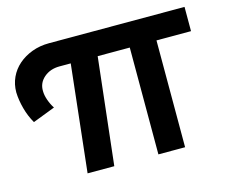

<svg xmlns="http://www.w3.org/2000/svg" viewBox="-93 -646 900 757"><g transform="rotate(-15 357.0 -267.5)"><path d="M716 -436H575V0H466V-436H335L286 0H177L225 -436H179Q141 -436 115.5 -414Q90 -392 91 -359Q91 -342 98 -322Q105 -302 116 -285L25 -250Q8 -279 -1.5 -314Q-11 -349 -12 -381Q-12 -414 1 -442Q14 -470 37.5 -490.5Q61 -511 93 -523Q125 -535 163 -535H716Z"/></g></svg>

Font: QuotatisMedium
Style: Regular
Weight: 500
Designer: Julieta Ulanovsky
Foundry: Quotatis-Medium
Version: Version 4.000;PS 004.000;hotconv 1.0.88;makeotf.lib2.5.64775